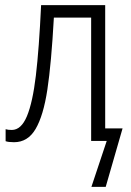

<svg xmlns="http://www.w3.org/2000/svg" viewBox="-20 -552 513 752"><path d="M460 -49 394 180H338L398 0H337V-483H191Q181 -303 165.5 -201Q150 -99 119.5 -47Q89 5 35 5Q13 5 2 1V-46Q11 -43 26 -43Q63 -43 85.5 -97Q108 -151 120.5 -256Q133 -361 141 -532H392V-49Z"/></svg>

Font: Noto Sans UI NarrowLight
Style: Regular
Weight: 300
Width: 4
Designer: Monotype Design Team
Foundry: Monotype Imaging Inc.
Version: Version 1.001